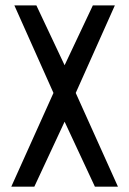

<svg xmlns="http://www.w3.org/2000/svg" viewBox="-20 -704 487 724"><path d="M22.5 0 181.6 -353.5 34.2 -683.6H117.2L223.6 -458L330.1 -683.6H413.1L265.6 -353.5L424.8 0H337.9L223.6 -245.1L109.4 0Z"/></svg>

Font: Post No Bills Jaffna SemiBold
Style: Regular
Weight: 600
Designer: Kosala Senevirathne, Siva Puranthara, Lasantha Premarathna, Tharique Azeez
Foundry: Mooniak
Version: Version 1.220 ; ttfautohint (v1.6)